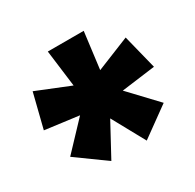

<svg xmlns="http://www.w3.org/2000/svg" viewBox="-108 -879 691 681"><g transform="rotate(-30 237.5 -538.5)"><path d="M311 -763H164L183 -613L47 -668L12 -528L150 -510L46 -400L165 -314L237 -447L310 -314L429 -400L325 -510L463 -528L428 -668L292 -613Z"/></g></svg>

Font: Noto Sans Lao Looped ExtraCondensed Black
Style: Regular
Weight: 900
Width: 2
Designer: Mark Frömberg, Ben Mitchell
Foundry: The Fontpad Ltd
Version: Version 1.002